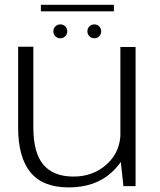

<svg xmlns="http://www.w3.org/2000/svg" viewBox="-20 -790 678 815"><path d="M504 0H555.5V-590.5H491V-118ZM121.5 -591.5H57V-247.5Q57 -123.5 109 -59Q161 5.5 271.5 5.5Q384 5.5 453.8 -58.2Q523.5 -122 523.5 -197L491.5 -227.5Q491.5 -146 433.8 -93.2Q376 -40.5 292 -40.5Q207.5 -40.5 164.5 -90.5Q121.5 -140.5 121.5 -250ZM236.5 -627.5Q248.5 -627.5 257 -636Q265.5 -644.5 265.5 -657Q265.5 -669.5 257 -678Q248.5 -686.5 236.5 -686.5Q223.5 -686.5 215 -678Q206.5 -669.5 206.5 -657Q206.5 -644.5 215 -636Q223.5 -627.5 236.5 -627.5ZM380 -627.5Q393 -627.5 401.2 -636Q409.5 -644.5 409.5 -657Q409.5 -669.5 401.2 -678Q393 -686.5 380 -686.5Q368 -686.5 359.5 -678Q351 -669.5 351 -657Q351 -644.5 359.5 -636Q368 -627.5 380 -627.5ZM153.5 -742H463.5V-769.5H153.5Z"/></svg>

Font: Anybody SemiExpanded Light
Style: Regular
Weight: 300
Width: 6
Version: Version 1.113;gftools[0.9.25]